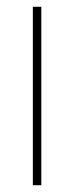

<svg xmlns="http://www.w3.org/2000/svg" viewBox="-20 -547 218 567"><path d="M102 0V-527H77V0Z"/></svg>

Font: Noto Sans Khmer UI Condensed Thin
Style: Regular
Weight: 100
Width: 3
Designer: Danh Hong and the Monotype Design Team
Foundry: Monotype Imaging Inc.
Version: Version 2.002